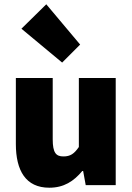

<svg xmlns="http://www.w3.org/2000/svg" viewBox="-20 -864 618 896"><path d="M210 12C278 12 324 -18 364 -66H368L380 0H520V-500H348V-178C326 -146 308 -134 276 -134C242 -134 226 -150 226 -214V-500H54V-192C54 -68 100 12 210 12ZM270 -572 354 -656 196 -844 80 -730Z"/></svg>

Font: Giro Sans Black
Style: Regular
Weight: 900
Designer: Paul D. Hunt
Foundry: Adobe Systems Incorporated
Version: Version 1.000;PS 1.0;hotconv 1.0.88;makeotf.lib2.5.647800